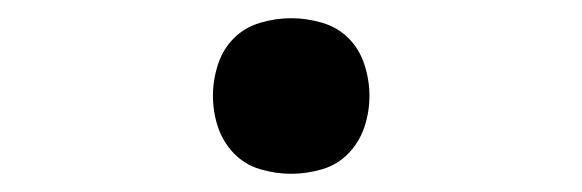

<svg xmlns="http://www.w3.org/2000/svg" viewBox="-20 -183 640 211"><path d="M300 8Q283 8 266 3Q249 -2 237 -14.5Q225 -27 219.5 -43.5Q214 -60 214 -78Q214 -95 219.5 -112Q225 -129 237 -141Q249 -153 266 -158Q283 -163 300 -163Q317 -163 334 -158Q351 -153 363 -141Q375 -129 380.5 -112Q386 -95 386 -78Q386 -60 380.5 -43.5Q375 -27 363 -14.5Q351 -2 334 3Q317 8 300 8Z"/></svg>

Font: Iosevka Curly Slab MdEx
Style: Regular
Weight: 500
Width: 7
Monospace: yes
Designer: Belleve Invis
Foundry: Belleve Invis
Version: Version 11.1.0; ttfautohint (v1.8.3)